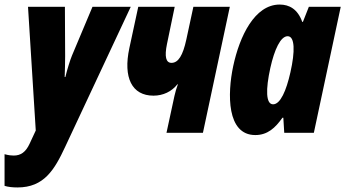

<svg xmlns="http://www.w3.org/2000/svg" viewBox="-61 -583 1516 843"><path d="M16 240C132 240 178 163 225 62L513 -553H345L255 -339C247 -320 234 -278 226 -245H223C224 -275 225 -306 225 -336L224 -553H62L96 -10L69 48C52 85 30 100 -1 100C-10 100 -23 99 -41 94V233C-25 238 -6 240 16 240Z M670 0H830L948 -553H788L757 -409C742 -340 722 -307 692 -307C667 -307 661 -335 672 -389L706 -553H546L507 -372C479 -242 518 -163 613 -163C655 -163 693 -181 718 -213H720C714 -197 708 -176 705 -162Z M1060 10C1114 10 1148 -22 1179 -66H1183L1187 0H1317L1435 -553H1295L1269 -487H1266C1246 -543 1209 -563 1167 -563C1057 -563 991 -424 963 -293C937 -171 934 10 1060 10ZM1138 -125C1106 -125 1105 -190 1126 -285C1144 -366 1171 -424 1202 -424C1234 -424 1235 -357 1214 -265C1196 -185 1170 -125 1138 -125Z"/></svg>

Font: Noto Sans ExtraCondensed Black
Style: Italic
Weight: 900
Width: 2
Italic angle: -12°
Designer: Monotype Design Team
Foundry: Monotype Imaging Inc.
Version: Version 2.013